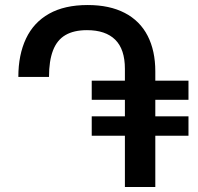

<svg xmlns="http://www.w3.org/2000/svg" viewBox="-20 -744 787 764"><path d="M598 0H477V-470Q477 -548 438.5 -586Q400 -624 326 -624Q274 -624 240.5 -604.5Q207 -585 191 -543.5Q175 -502 175 -438H53Q53 -526 83.5 -590.5Q114 -655 175.5 -689.5Q237 -724 329 -724Q416 -724 476.5 -692.5Q537 -661 567.5 -601.5Q598 -542 598 -460ZM345 -423H730V-347H345ZM345 -281H730V-204H345Z"/></svg>

Font: Noto Sans Armenian SemiBold
Style: Regular
Weight: 600
Designer: Monotype Design Team
Foundry: Monotype Imaging Inc.
Version: Version 2.007